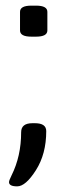

<svg xmlns="http://www.w3.org/2000/svg" viewBox="-20 -545 238 681"><path d="M144 -80Q144 1 107.5 58.5Q71 116 41 116Q12 116 12 101Q12 95 21 77Q55 9 55 -76Q55 -108 95 -108H104Q144 -108 144 -80ZM148 -503V-437Q148 -415 108 -415H91Q51 -415 51 -437V-503Q51 -525 91 -525H108Q148 -525 148 -503Z"/></svg>

Font: mmAsap
Style: Regular
Weight: 400
Designer: Pablo Cosgaya
Foundry: Omnibus-Type
Version: Version 1.001